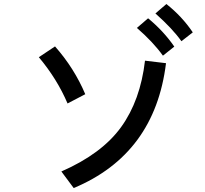

<svg xmlns="http://www.w3.org/2000/svg" viewBox="-20 -912 1040 973"><path d="M767.6 -843.8 823.2 -891.6Q902.3 -829.1 957 -748L899.4 -703.1Q854.5 -766.6 767.6 -843.8ZM673.8 -770.5 730.5 -819.3Q809.6 -753.9 863.3 -675.8L805.7 -629.9Q755.9 -699.2 673.8 -770.5ZM176.8 -622.1 258.8 -676.8Q356.4 -566.4 412.1 -434.6L322.3 -387.7Q269.5 -511.7 176.8 -622.1ZM291 -43Q496.1 -132.8 593.8 -268.1Q691.4 -403.3 714.8 -604.5L821.3 -591.8Q764.6 -130.9 353.5 41Z"/></svg>

Font: Gothic A1 SemiBold
Style: Regular
Weight: 600
Version: Version 2.50